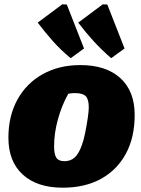

<svg xmlns="http://www.w3.org/2000/svg" viewBox="-20 -858 656 891"><path d="M271 13Q152 13 85.5 -48Q19 -109 19 -219Q19 -320 61 -396Q103 -472 178.5 -514Q254 -556 353 -556Q472 -556 538.5 -495.5Q605 -435 605 -325Q605 -220 564 -144.5Q523 -69 448.5 -28Q374 13 271 13ZM279 -110Q308 -110 327 -127.5Q346 -145 360 -185Q368 -206 375 -240.5Q382 -275 387 -308.5Q392 -342 392 -360Q392 -397 378 -411.5Q364 -426 328 -426Q312 -426 297 -423Q267 -370 249 -305Q231 -240 231 -179Q231 -142 241.5 -126Q252 -110 279 -110ZM308 -588Q262 -626 225.5 -667Q189 -708 155 -753L269 -838L290 -837L370 -633ZM496 -588Q451 -627 414 -667.5Q377 -708 343 -753L457 -838L478 -837L558 -633Z"/></svg>

Font: Piazzolla SC Black
Style: Italic
Weight: 900
Italic angle: -11.3°
Designer: Juan Pablo del Peral
Foundry: Huerta Tipografica
Version: Version 1.330